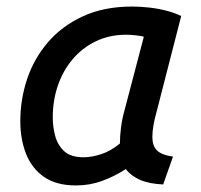

<svg xmlns="http://www.w3.org/2000/svg" viewBox="-20 -553 613 586"><path d="M212 13Q152 13 114.5 -13Q77 -39 59.5 -83.5Q42 -128 42 -183Q42 -249 62.5 -311Q83 -373 125.5 -423Q168 -473 232.5 -503Q297 -533 383 -533Q408 -533 435 -530Q462 -527 487.5 -520.5Q513 -514 533 -504L458 -212Q452 -191 448.5 -171.5Q445 -152 445 -135Q445 -108 459 -94Q473 -80 508 -75L478 10Q435 8 407.5 -4Q380 -16 364 -37Q330 -15 292 -1Q254 13 212 13ZM235 -73Q260 -73 289 -82.5Q318 -92 346 -115Q346 -138 349.5 -165Q353 -192 361 -220L419 -441Q413 -443 396 -445Q379 -447 365 -447Q314 -447 272.5 -427Q231 -407 201.5 -372Q172 -337 156.5 -291.5Q141 -246 141 -194Q141 -166 148.5 -138Q156 -110 176 -91.5Q196 -73 235 -73Z"/></svg>

Font: Ubuntu Sans Medium
Style: Italic
Weight: 500
Italic angle: -13.5°
Designer: Dalton Maag Ltd
Foundry: Dalton Maag Ltd
Version: Version 1.006